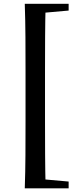

<svg xmlns="http://www.w3.org/2000/svg" viewBox="-20 -819 412 1016"><path d="M111.1 177.6Q114.1 90.9 114.6 2Q115.1 -86.9 115.1 -176.4V-444.8Q115.1 -533.1 114.6 -621.9Q114.1 -710.7 111.1 -798.9H221.5Q219.2 -712.3 218.7 -623.4Q218.2 -534.4 218.2 -445V-176.6Q218.2 -88.6 218.7 0.5Q219.2 89.6 221.5 177.6ZM166.4 177.6V127.8H186.8L343.2 141.7V177.6ZM166.4 -749.2V-798.9H343.2V-763.1L186.8 -749.2Z"/></svg>

Font: Early Summer Mincho VF
Style: Regular
Weight: 250
Designer: GuiWonder
Version: Version 1.002